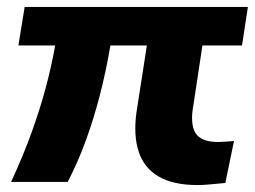

<svg xmlns="http://www.w3.org/2000/svg" viewBox="-20 -523 735 553"><path d="M549 10Q479 10 437 -14.5Q395 -39 379.5 -86Q364 -133 373 -199L403 -392H298Q285 -316 267.5 -248.5Q250 -181 227.5 -119Q205 -57 175 1H12Q47 -75 71 -141.5Q95 -208 111.5 -269.5Q128 -331 139 -392H33L51 -503H694L677 -392H563L537 -220Q532 -194 533.5 -173.5Q535 -153 543 -140Q551 -127 567.5 -120.5Q584 -114 609 -114Q618 -114 630.5 -115Q643 -116 654 -117L629 4Q606 6 586 8Q566 10 549 10Z"/></svg>

Font: Nunito Sans 7pt ExtraBold
Style: Italic
Weight: 800
Italic angle: -9°
Designer: Vernon Adams
Foundry: Vernon Adams
Version: Version 3.101;gftools[0.9.27]